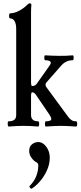

<svg xmlns="http://www.w3.org/2000/svg" viewBox="-20 -746 478 1138"><path d="M31 4Q28 4 26.5 -4Q25 -12 26 -19.5Q27 -27 31 -27Q76 -27 76 -63V-575Q76 -604 66.5 -620.5Q57 -637 40 -637Q36 -637 34.5 -644.5Q33 -652 34.5 -659.5Q36 -667 40 -667Q64 -667 92 -681.5Q120 -696 142 -718Q149 -726 157 -726Q166 -726 166 -717Q164 -697 164 -675Q164 -653 164 -630V-255Q164 -247 165.5 -241.5Q167 -236 172 -236Q190 -236 201 -254L268 -349Q281 -366 281 -373Q281 -389 248 -389Q244 -389 243 -396.5Q242 -404 243 -411Q244 -418 248 -418Q270 -417 288 -416Q306 -415 330 -415Q354 -415 371.5 -415.5Q389 -416 411 -418Q415 -418 416 -411Q417 -404 416 -396.5Q415 -389 411 -389Q369 -389 340 -354L254 -256Q252 -254 251 -250.5Q250 -247 250 -246Q250 -243 250.5 -239Q251 -235 253 -232L386 -51Q395 -40 405 -33.5Q415 -27 431 -27Q436 -27 437 -19.5Q438 -12 437 -4Q436 4 431 4Q397 2 378.5 1Q360 0 341 0Q320 0 301.5 1Q283 2 252 4Q248 4 247 -4Q246 -12 247 -19.5Q248 -27 252 -27Q284 -27 284 -41Q284 -49 274 -65L193 -184Q183 -199 171 -199Q167 -199 165.5 -193.5Q164 -188 164 -181V-65Q164 -27 206 -27Q210 -27 211.5 -19.5Q213 -12 211.5 -4Q210 4 206 4Q178 2 160 1Q142 0 119 0Q96 0 78 1Q60 2 31 4ZM168 372Q163 374 157.5 366.5Q152 359 157 355Q185 326 196 295Q207 264 207 235Q207 221 196 216Q180 208 166.5 189Q153 170 153 148Q153 122 170 109Q187 96 206 96Q234 96 254.5 124Q275 152 275 188Q275 228 257.5 265.5Q240 303 215 331Q190 359 168 372Z"/></svg>

Font: Junicode Two Beta Condensed Medium
Style: Regular
Weight: 500
Width: 3
Designer: Peter S. Baker
Foundry: Briery Creek Software
Version: Version 1.053; ttfautohint (v1.8.4)